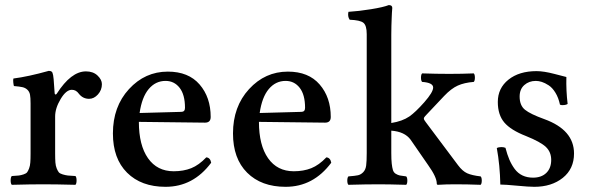

<svg xmlns="http://www.w3.org/2000/svg" viewBox="-20 -718 2299 748"><path d="M194.8 -264.2V-120.1Q194.8 -98.6 195.8 -85.2Q196.8 -71.8 200.9 -61.8Q205.1 -51.8 209 -46.9Q212.9 -42 224.1 -38.6Q235.4 -35.2 244.6 -34.2Q253.9 -33.2 273.9 -32.2Q278.3 -27.8 278.3 -15.1Q278.3 -2.4 273.9 2Q197.8 0 147.9 0Q100.1 0 25.9 2Q21.5 -2.4 21.5 -15.1Q21.5 -27.8 25.9 -32.2Q44.4 -33.2 53 -34.2Q61.5 -35.2 71.8 -38.6Q82 -42 85.7 -46.9Q89.4 -51.8 93.3 -61.8Q97.2 -71.8 98.1 -85.2Q99.1 -98.6 99.1 -120.1V-314.9Q99.1 -337.4 96.9 -349.1Q94.7 -360.8 86.7 -368.4Q78.6 -376 67.6 -378.4Q56.6 -380.9 34.2 -382.8Q32.7 -387.7 31.7 -397.5Q30.8 -407.2 32.2 -412.1Q89.4 -419.4 169.9 -441.9Q183.6 -441.9 185.1 -432.1Q189 -425.3 192.9 -355Q192.9 -351.6 195.6 -350.1Q198.2 -348.6 201.2 -353Q256.8 -439.9 314.9 -439.9Q342.8 -439.9 359.9 -423.8Q377 -407.7 377 -390.1Q377 -367.2 361.6 -350.1Q346.2 -333 327.1 -333Q302.7 -333 287.1 -353Q276.4 -368.2 259.8 -368.2Q237.8 -368.2 216.3 -332.3Q194.8 -296.4 194.8 -264.2Z M523.9 -277.8 686 -282.2Q700.7 -282.2 700.7 -297.9Q700.7 -349.1 679.7 -376Q658.7 -402.8 625 -402.8Q585.9 -402.8 559.3 -371.1Q532.7 -339.4 523.9 -277.8ZM783.7 -105Q799.3 -103.5 802.7 -84Q732.9 9.8 625 9.8Q530.3 9.8 475.1 -45.2Q419.9 -100.1 419.9 -198.2Q419.9 -302.7 482.4 -370.8Q544.9 -439 633.8 -439Q714.4 -439 757.6 -388.9Q800.8 -338.9 800.8 -262.2Q800.8 -240.2 778.8 -240.2L521 -243.2Q521 -152.3 556.6 -101.6Q592.3 -50.8 656.7 -50.8Q694.8 -50.8 724.9 -62.7Q754.9 -74.7 783.7 -105Z M991.7 -277.8 1153.8 -282.2Q1168.5 -282.2 1168.5 -297.9Q1168.5 -349.1 1147.5 -376Q1126.5 -402.8 1092.8 -402.8Q1053.7 -402.8 1027.1 -371.1Q1000.5 -339.4 991.7 -277.8ZM1251.5 -105Q1267.1 -103.5 1270.5 -84Q1200.7 9.8 1092.8 9.8Q998 9.8 942.9 -45.2Q887.7 -100.1 887.7 -198.2Q887.7 -302.7 950.2 -370.8Q1012.7 -439 1101.6 -439Q1182.1 -439 1225.3 -388.9Q1268.6 -338.9 1268.6 -262.2Q1268.6 -240.2 1246.6 -240.2L988.8 -243.2Q988.8 -152.3 1024.4 -101.6Q1060.1 -50.8 1124.5 -50.8Q1162.6 -50.8 1192.6 -62.7Q1222.7 -74.7 1251.5 -105Z M1504.4 -209V-122.1Q1504.4 -96.2 1506.1 -80.8Q1507.8 -65.4 1510.7 -55.7Q1513.7 -45.9 1521.7 -41Q1529.8 -36.1 1537.6 -34.4Q1545.4 -32.7 1562.5 -30.8Q1566.9 -26.4 1566.9 -14.4Q1566.9 -2.4 1562.5 2Q1494.1 0 1456.5 0Q1405.8 0 1337.4 2Q1333 -2.4 1333 -14.4Q1333 -26.4 1337.4 -30.8Q1363.3 -32.7 1374.5 -35.2Q1385.7 -37.6 1395 -47.1Q1404.3 -56.6 1406.5 -73.2Q1408.7 -89.8 1408.7 -122.1V-585Q1408.7 -618.7 1395.8 -629.2Q1382.8 -639.6 1342.3 -641.1Q1333.5 -653.8 1337.4 -671.9Q1377 -674.3 1425.3 -682.1Q1473.6 -689.9 1494.6 -698.2Q1508.3 -698.2 1508.3 -687Q1508.3 -686 1507.8 -681.2Q1507.3 -676.3 1506.8 -667.2Q1506.3 -658.2 1505.9 -646.7Q1505.4 -635.3 1504.9 -618.2Q1504.4 -601.1 1504.4 -583V-238.8Q1547.4 -245.6 1574.7 -264.2Q1598.6 -280.8 1633.1 -319.8Q1667.5 -358.9 1667.5 -377Q1667.5 -396 1624.5 -398.9Q1620.1 -403.3 1620.1 -415.5Q1620.1 -427.7 1624.5 -432.1Q1680.2 -430.2 1730.5 -430.2Q1779.8 -430.2 1825.7 -432.1Q1830.1 -427.7 1830.1 -415.5Q1830.1 -403.3 1825.7 -398.9Q1788.6 -396 1763.2 -384.5Q1737.8 -373 1710.4 -344.2L1636.7 -266.1Q1631.3 -260.7 1631.3 -255.9Q1631.3 -251.5 1638.7 -242.2L1764.6 -74.2Q1781.7 -51.3 1800 -43Q1818.4 -34.7 1852.5 -30.8Q1856.9 -26.4 1856.9 -14.4Q1856.9 -2.4 1852.5 2Q1800.8 0 1753.4 0Q1716.8 0 1686.5 2Q1681.6 2 1681.6 -2.9Q1681.6 -27.8 1648.4 -74.2L1579.6 -173.8Q1556.6 -205.1 1504.4 -209Z M1915.5 -141.1Q1921.9 -145 1933.6 -145Q1941.9 -145 1949.2 -142.1Q1956.1 -115.7 1964.4 -96.2Q1972.7 -76.7 1985.1 -59.8Q1997.6 -43 2015.6 -34.4Q2033.7 -25.9 2056.6 -25.9Q2089.4 -25.9 2108.4 -44.4Q2127.4 -63 2127.4 -95.2Q2127.4 -125.5 2106.9 -145.3Q2086.4 -165 2029.3 -188Q1970.2 -210.9 1944.8 -240.7Q1919.4 -270.5 1919.4 -320.8Q1919.4 -374.5 1960.9 -407.7Q2002.4 -440.9 2070.3 -440.9Q2098.6 -440.9 2140.4 -429.9Q2182.1 -418.9 2186.5 -418Q2185.1 -364.7 2191.4 -313Q2187 -309.6 2177.2 -308.6Q2167.5 -307.6 2161.6 -310.1Q2155.8 -337.4 2143.8 -356.9Q2131.8 -376.5 2117.4 -385.7Q2103 -395 2090.8 -398.9Q2078.6 -402.8 2067.4 -402.8Q2041 -402.8 2022.7 -386.7Q2004.4 -370.6 2004.4 -341.8Q2004.4 -307.1 2025.4 -290.3Q2046.4 -273.4 2100.6 -253.9Q2216.3 -211.9 2216.3 -120.1Q2216.3 -60.1 2172.6 -25.1Q2128.9 9.8 2061.5 9.8Q2040 9.8 1994.1 5.4Q1948.2 1 1929.2 1Q1927.7 -74.2 1915.5 -141.1Z"/></svg>

Font: Common Serif Medium
Style: Regular
Weight: 500
Designer: Philipp H. Poll, Khaled Hosny
Foundry: Stefan Peev, Context Ltd.
Version: Version 1.026